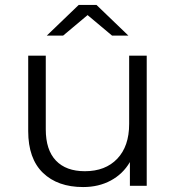

<svg xmlns="http://www.w3.org/2000/svg" viewBox="-20 -751 713 776"><path d="M334 -690 235 -607H169L298 -731H370L499 -607H433ZM502 -526H573V0H505V-96Q477 -48 428 -21.5Q379 5 316 5Q213 5 153.5 -52.5Q94 -110 94 -221V-526H165V-228Q165 -145 206 -102Q247 -59 323 -59Q406 -59 454 -109.5Q502 -160 502 -250Z"/></svg>

Font: mBank
Style: Regular
Weight: 400
Designer: Julieta Ulanovsky
Foundry: Julieta Ulanovsky
Version: Version 7.200;PS 007.200;hotconv 1.0.88;makeotf.lib2.5.64775